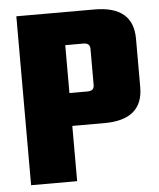

<svg xmlns="http://www.w3.org/2000/svg" viewBox="-49 -684 601 727"><g transform="rotate(-5 252.0 -321.0)"><path d="M40 -642H337Q484 -642 484 -518V-334Q484 -210 337 -210H215V0H40ZM309 -357V-495Q309 -517 284 -517H215V-335H284Q309 -335 309 -357Z"/></g></svg>

Font: Teko
Style: Bold
Weight: 700
Designer: Manushi Parikh, Jonny Pinhorn
Foundry: Indian Type Foundry
Version: Version 1.106;PS 1.0;hotconv 1.0.78;makeotf.lib2.5.61930; tt